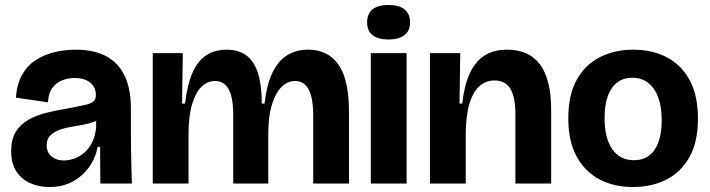

<svg xmlns="http://www.w3.org/2000/svg" viewBox="-20 -739 2858 773"><path d="M179 14Q138 14 103 -1Q68 -16 46.5 -48Q25 -80 25 -131Q25 -178 43 -207.5Q61 -237 92.5 -255.5Q124 -274 165 -284.5Q206 -295 251 -302Q298 -311 322.5 -316.5Q347 -322 356.5 -331Q366 -340 366 -356Q366 -388 343 -406.5Q320 -425 280 -425Q255 -425 231 -416Q207 -407 191 -385.5Q175 -364 173 -327L44 -346Q48 -401 69 -438Q90 -475 124 -497Q158 -519 199.5 -529Q241 -539 285 -539Q359 -539 408.5 -512Q458 -485 482.5 -432.5Q507 -380 507 -303V-209Q507 -175 507.5 -139.5Q508 -104 509 -69.5Q510 -35 511 0H384Q384 -35 383.5 -71.5Q383 -108 383 -148H373Q365 -103 339 -66.5Q313 -30 272.5 -8Q232 14 179 14ZM237 -93Q257 -93 278.5 -100.5Q300 -108 319 -124Q338 -140 351 -166Q364 -192 367 -227V-269L392 -270Q381 -257 359.5 -249Q338 -241 313 -236.5Q288 -232 262.5 -227.5Q237 -223 215.5 -214.5Q194 -206 181 -192Q168 -178 168 -154Q168 -125 187.5 -109Q207 -93 237 -93Z M595 0V-294V-525H716L713 -322H725Q734 -399 755 -446.5Q776 -494 810.5 -516.5Q845 -539 892 -539Q942 -539 973 -515Q1004 -491 1019 -443Q1034 -395 1034 -322H1045Q1054 -399 1077 -446.5Q1100 -494 1136 -516.5Q1172 -539 1220 -539Q1261 -539 1292 -523.5Q1323 -508 1344 -477Q1365 -446 1375 -399Q1385 -352 1385 -289V0H1241V-274Q1241 -321 1233 -351.5Q1225 -382 1209 -397.5Q1193 -413 1168 -413Q1137 -413 1112.5 -388Q1088 -363 1074 -315.5Q1060 -268 1060 -199V0H919V-276Q919 -323 911 -353Q903 -383 886.5 -398Q870 -413 846 -413Q815 -413 791 -389.5Q767 -366 753 -318.5Q739 -271 739 -199V0Z M1473 0V-525H1617V0ZM1544 -580Q1502 -580 1480 -597.5Q1458 -615 1458 -649Q1458 -684 1480 -701.5Q1502 -719 1544 -719Q1587 -719 1609 -701Q1631 -683 1631 -649Q1631 -616 1609 -598Q1587 -580 1544 -580Z M1711 0V-295V-525H1833L1830 -322H1841Q1849 -395 1871 -443Q1893 -491 1930 -515Q1967 -539 2022 -539Q2110 -539 2154.5 -479Q2199 -419 2199 -296V0H2055V-279Q2055 -349 2034.5 -382Q2014 -415 1971 -415Q1935 -415 1909 -391Q1883 -367 1869 -318Q1855 -269 1855 -194V0Z M2528 14Q2452 14 2393.5 -17Q2335 -48 2301.5 -109Q2268 -170 2268 -262Q2268 -357 2302 -418Q2336 -479 2395.5 -509Q2455 -539 2529 -539Q2606 -539 2664.5 -508.5Q2723 -478 2756.5 -416.5Q2790 -355 2790 -262Q2790 -167 2755.5 -106Q2721 -45 2662 -15.5Q2603 14 2528 14ZM2532 -94Q2568 -94 2593 -112.5Q2618 -131 2631 -167Q2644 -203 2644 -254Q2644 -309 2630 -347Q2616 -385 2589.5 -405.5Q2563 -426 2525 -426Q2490 -426 2465 -407Q2440 -388 2427 -352Q2414 -316 2414 -264Q2414 -183 2445 -138.5Q2476 -94 2532 -94Z"/></svg>

Font: Bricolage Grotesque 72pt
Style: Bold
Weight: 700
Designer: Mathieu Triay
Foundry: Atelier Triay
Version: Version 1.001;gftools[0.9.33.dev8+g029e19f]